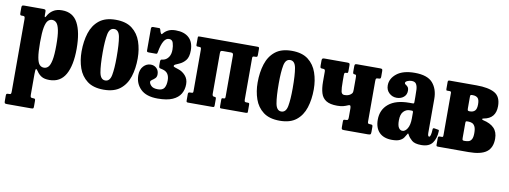

<svg xmlns="http://www.w3.org/2000/svg" viewBox="-63 -884 3945 1488"><g transform="rotate(10 1910.0 -140.0)"><path d="M10.5 -463V-501Q10.5 -514 15.2 -517Q20 -520 32 -520H180Q191 -520 195.8 -517Q200.5 -514 200.5 -502.5V-475.5Q200.5 -446.5 213.5 -470Q229 -499.5 256.8 -517.2Q284.5 -535 326.5 -535Q412 -535 450.2 -463.5Q488.5 -392 488.5 -260.5Q488.5 -129.5 447.8 -57.8Q407 14 321.5 14Q281.5 14 259 0Q236.5 -14 221 -38Q210.5 -53.5 205.5 -51.5Q200.5 -49.5 200.5 -11V150.5Q200.5 166 204 170.5Q207.5 175 219.5 175H223Q233.5 175 237 178Q240.5 181 240.5 192.5V236.5Q240.5 249.5 237 252.2Q233.5 255 220.5 255H29.5Q17 255 13.8 251Q10.5 247 10.5 235V193Q10.5 182.5 13.2 178.8Q16 175 26.5 175H33.5Q45 175 47.8 170.5Q50.5 166 50.5 150V-417.5Q50.5 -433 46.5 -436.5Q42.5 -440 35.5 -440H23Q15.5 -440 13 -444.2Q10.5 -448.5 10.5 -463ZM200.5 -260.5Q200.5 -183.5 207.8 -143Q215 -102.5 229 -87.5Q243 -72.5 263.5 -72.5Q283 -72.5 297.5 -87.5Q312 -102.5 320.2 -143Q328.5 -183.5 328.5 -260.5Q328.5 -337.5 320.2 -378Q312 -418.5 297.5 -433.5Q283 -448.5 263.5 -448.5Q244.5 -448.5 230.2 -433.5Q216 -418.5 208.2 -378Q200.5 -337.5 200.5 -260.5Z M529.5 -247.5Q529.5 -327.5 550.2 -392.8Q571 -458 619 -496.5Q667 -535 748.5 -535Q830.5 -535 878.2 -498Q926 -461 946.8 -400.5Q967.5 -340 967.5 -270Q967.5 -190 946.8 -125.5Q926 -61 878.2 -23Q830.5 15 748.5 15Q667 15 619 -21.5Q571 -58 550.2 -117.8Q529.5 -177.5 529.5 -247.5ZM692 -270Q692 -166 702 -111.8Q712 -57.5 748.5 -57.5Q785.5 -57.5 795.2 -109.2Q805 -161 805 -250Q805 -354.5 795.2 -408.5Q785.5 -462.5 748.5 -462.5Q712 -462.5 702 -411Q692 -359.5 692 -270Z M994.5 -142.5Q994.5 -187.5 1018.8 -213.8Q1043 -240 1076 -240Q1103.5 -240 1122 -222Q1140.5 -204 1140.5 -174.5Q1140.5 -154 1128.8 -142.8Q1117 -131.5 1105.2 -124.2Q1093.5 -117 1093.5 -108Q1093.5 -93.5 1109.5 -77.2Q1125.5 -61 1162 -61Q1199 -61 1212.5 -82.5Q1226 -104 1226 -142.5Q1226 -172 1213.8 -191.5Q1201.5 -211 1174 -218.5Q1159.5 -222 1150.5 -224.2Q1141.5 -226.5 1141.5 -248.5V-271.5Q1141.5 -292 1150.8 -292.5Q1160 -293 1174 -298Q1193 -305 1207 -326.2Q1221 -347.5 1221 -383.5Q1221 -411 1213.5 -435.8Q1206 -460.5 1180.5 -460.5Q1132.5 -460.5 1112.5 -344.5Q1111 -336.5 1109.2 -333.2Q1107.5 -330 1098 -330H1044.5Q1035.5 -330 1031.8 -332.5Q1028 -335 1028 -343V-515.5Q1028 -530 1043 -530H1090Q1095 -530 1096.5 -528Q1098 -526 1100.5 -521L1106 -502Q1112 -489 1115.5 -487.2Q1119 -485.5 1125.5 -494Q1139 -511.5 1162.2 -523.2Q1185.5 -535 1220.5 -535Q1288.5 -535 1325.2 -500.8Q1362 -466.5 1362 -401Q1362 -350 1341.5 -324.2Q1321 -298.5 1290.5 -285.5Q1269 -276 1260.8 -272.2Q1252.5 -268.5 1252.5 -260Q1252.5 -254 1264.8 -250.8Q1277 -247.5 1292.5 -241.5Q1323.5 -232 1347.8 -205.2Q1372 -178.5 1372 -137.5Q1372 -95 1352.5 -61.8Q1333 -28.5 1289.5 -9.2Q1246 10 1173 10Q1083 10 1038.8 -33.5Q994.5 -77 994.5 -142.5Z M1587.5 -100.5Q1587.5 -80 1602.5 -80H1603.5Q1612 -80 1615 -77Q1618 -74 1618 -63V-15Q1618 -6 1615.2 -3Q1612.5 0 1604 0H1411.5Q1402.5 0 1400 -3.2Q1397.5 -6.5 1397.5 -16V-64Q1397.5 -74.5 1401.8 -77.2Q1406 -80 1415.5 -80H1420.5Q1430.5 -80 1434 -82.2Q1437.5 -84.5 1437.5 -94V-418Q1437.5 -431 1435 -435.8Q1432.5 -440.5 1419.5 -440.5H1410.5Q1402.5 -440.5 1400 -443.5Q1397.5 -446.5 1397.5 -455.5V-509Q1397.5 -517.5 1401.2 -518.8Q1405 -520 1413 -520H1866Q1875 -520 1877.5 -516.8Q1880 -513.5 1880 -504V-456.5Q1880 -446 1876 -443.2Q1872 -440.5 1862 -440.5H1857Q1847.5 -440.5 1843.8 -438Q1840 -435.5 1840 -426.5V-102.5Q1840 -89.5 1842.5 -84.8Q1845 -80 1858 -80H1867Q1875.5 -80 1877.8 -76.8Q1880 -73.5 1880 -65V-11Q1880 -3 1876.5 -1.5Q1873 0 1864.5 0H1671.5Q1663.5 0 1662 -3.8Q1660.5 -7.5 1660.5 -15.5V-65.5Q1660.5 -74 1662.5 -77Q1664.5 -80 1672 -80H1676Q1685 -80 1687.5 -83.2Q1690 -86.5 1690 -99.5V-420Q1690 -431.5 1685.8 -436Q1681.5 -440.5 1670 -440.5H1608.5Q1596.5 -440.5 1592 -437.2Q1587.5 -434 1587.5 -421Z M1915 -247.5Q1915 -327.5 1935.8 -392.8Q1956.5 -458 2004.5 -496.5Q2052.5 -535 2134 -535Q2216 -535 2263.8 -498Q2311.5 -461 2332.2 -400.5Q2353 -340 2353 -270Q2353 -190 2332.2 -125.5Q2311.5 -61 2263.8 -23Q2216 15 2134 15Q2052.5 15 2004.5 -21.5Q1956.5 -58 1935.8 -117.8Q1915 -177.5 1915 -247.5ZM2077.5 -270Q2077.5 -166 2087.5 -111.8Q2097.5 -57.5 2134 -57.5Q2171 -57.5 2180.8 -109.2Q2190.5 -161 2190.5 -250Q2190.5 -354.5 2180.8 -408.5Q2171 -462.5 2134 -462.5Q2097.5 -462.5 2087.5 -411Q2077.5 -359.5 2077.5 -270Z M2658 -414Q2658 -430 2656 -435Q2654 -440 2645.5 -440H2643Q2635 -440 2632.8 -445Q2630.5 -450 2630.5 -459.5V-499Q2630.5 -512.5 2634 -516.2Q2637.5 -520 2650.5 -520H2830.5Q2842.5 -520 2846.5 -517Q2850.5 -514 2850.5 -501V-457Q2850.5 -446.5 2846.5 -443.2Q2842.5 -440 2831 -440H2828Q2819 -440 2814.8 -436.8Q2810.5 -433.5 2810.5 -417V-97Q2810.5 -86.5 2814.2 -83.2Q2818 -80 2829 -80H2831Q2841 -80 2845.8 -77.5Q2850.5 -75 2850.5 -64V-22Q2850.5 -6.5 2845.2 -3.2Q2840 0 2825.5 0H2638Q2624.5 0 2621.2 -4Q2618 -8 2618 -22V-62Q2618 -72.5 2620.2 -76.2Q2622.5 -80 2632.5 -80H2637Q2651.5 -80 2654.8 -85.5Q2658 -91 2658 -105V-173.5Q2658 -187 2654.2 -194Q2650.5 -201 2636.5 -195Q2620.5 -187.5 2600.8 -182.2Q2581 -177 2553 -177Q2496.5 -177 2466.2 -195.8Q2436 -214.5 2424.5 -251.2Q2413 -288 2413 -342V-420.5Q2413 -432.5 2409 -436.2Q2405 -440 2393.5 -440H2390.5Q2378 -440 2375.5 -445Q2373 -450 2373 -463V-501Q2373 -513 2377.5 -516.5Q2382 -520 2393 -520H2573Q2583 -520 2588 -517.5Q2593 -515 2593 -504V-459Q2593 -447 2590.8 -443.5Q2588.5 -440 2580 -440H2578Q2568.5 -440 2565.8 -436Q2563 -432 2563 -418.5V-372Q2563 -314.5 2568 -291.5Q2573 -268.5 2593 -268.5Q2610 -268.5 2622 -272.2Q2634 -276 2642.5 -283Q2650 -289 2654 -295.2Q2658 -301.5 2658 -321.5Z M2882 -125.5Q2882 -203.5 2938.2 -250Q2994.5 -296.5 3101 -296.5H3125Q3133.5 -296.5 3135.8 -298.5Q3138 -300.5 3138 -309.5V-349.5Q3138 -379.5 3136.8 -406.2Q3135.5 -433 3125.5 -449.8Q3115.5 -466.5 3089 -466.5Q3071 -466.5 3055.5 -459.2Q3040 -452 3040 -442Q3040 -434.5 3048.5 -429.8Q3057 -425 3065.2 -415.8Q3073.5 -406.5 3073.5 -385.5Q3073.5 -354.5 3051.2 -336Q3029 -317.5 2996 -317.5Q2961.5 -317.5 2936.8 -340.8Q2912 -364 2912 -400.5Q2912 -454.5 2961 -493.5Q3010 -532.5 3102.5 -532.5Q3202 -532.5 3243.8 -484.8Q3285.5 -437 3285.5 -359.5V-93.5Q3285.5 -64.5 3296.5 -64.5Q3311 -64.5 3313.5 -126.5Q3314 -136.5 3326 -135L3358 -129.5Q3362.5 -128.5 3362.8 -125.5Q3363 -122.5 3363 -117.5Q3361.5 -63.5 3335.5 -26.8Q3309.5 10 3247.5 10H3247Q3196 10 3173.2 -9.5Q3150.5 -29 3139 -50.5Q3135.5 -59 3132.8 -60.2Q3130 -61.5 3125 -51Q3118.5 -38.5 3108.2 -24.2Q3098 -10 3077 0Q3056 10 3017 10Q2952 10 2917 -25.2Q2882 -60.5 2882 -125.5ZM3044 -148Q3044 -107 3055.8 -90Q3067.5 -73 3084.5 -73Q3106.5 -73 3123.5 -101.2Q3140.5 -129.5 3140.5 -181V-228Q3140.5 -240 3131 -240H3114Q3085.5 -240 3064.8 -218.2Q3044 -196.5 3044 -148Z M3392.5 -440H3375Q3367.5 -440 3366 -442.2Q3364.5 -444.5 3364.5 -452V-507Q3364.5 -520 3376.5 -520H3589.5Q3684 -520 3733 -492.5Q3782 -465 3782 -390Q3782 -292.5 3688.5 -276.5Q3677.5 -274.5 3678 -269.8Q3678.5 -265 3687.5 -263Q3745 -250.5 3774.2 -220.2Q3803.5 -190 3803.5 -137.5Q3803.5 -66.5 3759.5 -33.2Q3715.5 0 3617 0H3380Q3371.5 0 3368 -2Q3364.5 -4 3364.5 -12V-65Q3364.5 -75 3368.2 -77.5Q3372 -80 3381 -80H3393Q3401.5 -80 3403 -83Q3404.5 -86 3404.5 -94V-428Q3404.5 -440 3392.5 -440ZM3554.5 -424V-334.5Q3554.5 -321 3557.2 -316.8Q3560 -312.5 3571 -312.5H3574.5Q3599.5 -312.5 3613.2 -326.8Q3627 -341 3627 -377.5Q3627 -414.5 3613.2 -427.2Q3599.5 -440 3574.5 -440H3568.5Q3559.5 -440 3557 -436.8Q3554.5 -433.5 3554.5 -424ZM3554.5 -211.5V-102.5Q3554.5 -88 3557 -84Q3559.5 -80 3570 -80H3577Q3592 -80 3605.8 -84.2Q3619.5 -88.5 3628.2 -104Q3637 -119.5 3637 -152.5Q3637 -187 3628.2 -204Q3619.5 -221 3605.8 -226.8Q3592 -232.5 3577 -232.5H3568.5Q3558.5 -232.5 3556.5 -229.5Q3554.5 -226.5 3554.5 -211.5Z"/></g></svg>

Font: Besley* Condensed
Style: Bold
Weight: 700
Width: 3
Designer: Owen Earl
Foundry: indestructible type*
Version: Version 3.000; ttfautohint (v1.8.3)